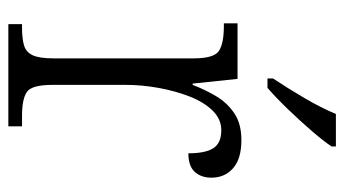

<svg xmlns="http://www.w3.org/2000/svg" viewBox="-198 -608 806 449"><g transform="rotate(90 204.5 -383.0)"><path d="M36 0V-32H44Q69 -32 85 -36.5Q101 -41 108.5 -56.5Q116 -72 116 -106V-433Q116 -481 98.5 -492.5Q81 -504 41 -504H34V-536H164L175 -431H178Q189 -460 204.5 -486Q220 -512 244.5 -528.5Q269 -545 307 -545Q351 -545 373 -525.5Q395 -506 395 -475Q395 -451 381.5 -436Q368 -421 338 -421Q338 -461 326 -479.5Q314 -498 284 -498Q258 -498 238 -477.5Q218 -457 205 -423.5Q192 -390 185 -351Q178 -312 178 -275V-103Q178 -54 195 -43Q212 -32 250 -32H275V0ZM163 -619Q185 -652 208.5 -692Q232 -732 246 -766H322V-756Q311 -739 287 -711Q263 -683 235.5 -654.5Q208 -626 185 -606H163Z"/></g></svg>

Font: Noto Serif Tamil SemiCondensed Light
Style: Italic
Weight: 300
Width: 4
Italic angle: -12°
Designer: Indian Type Foundry, Tom Grace, and the Monotype Design Team
Foundry: Monotype Imaging Inc.
Version: Version 2.003; ttfautohint (v1.8.4.7-5d5b)